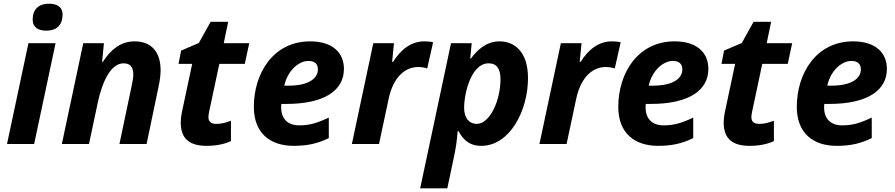

<svg xmlns="http://www.w3.org/2000/svg" viewBox="-20 -780 4849 1040"><path d="M231 -614C291 -614 319 -649 319 -701C319 -745 285 -760 246 -760C190 -760 157 -730 157 -674C157 -630 189 -614 231 -614ZM18 0H165L281 -546H134Z M315 0H462L510 -226C535 -342 582 -437 649 -437C684 -437 702 -418 702 -377C702 -361 699 -341 694 -319L627 0H774L839 -311C846 -344 850 -375 850 -399C850 -495 803 -556 709 -556C633 -556 579 -510 537 -445H533L543 -546H431Z M1101 10C1155 10 1200 -1 1231 -16V-126C1201 -115 1179 -109 1152 -109C1126 -109 1109 -119 1109 -145C1109 -151 1110 -161 1112 -171L1168 -434H1306L1330 -546H1192L1216 -662H1121L1057 -547L961 -506L947 -434H1021L965 -171C961 -151 959 -132 959 -116C959 -21 1015 10 1101 10Z M1571 10C1649 10 1704 -4 1761 -32V-143C1697 -113 1657 -101 1600 -101C1538 -101 1503 -138 1503 -197C1503 -204 1503 -209 1504 -217H1529C1741 -217 1843 -292 1843 -407C1843 -494 1782 -556 1660 -556C1461 -556 1355 -384 1355 -201C1355 -59 1443 10 1571 10ZM1542 -316H1520C1537 -395 1596 -450 1651 -450C1683 -450 1702 -435 1702 -404C1702 -357 1655 -316 1542 -316Z M1886 0H2033L2085 -244C2109 -359 2172 -417 2245 -417C2265 -417 2283 -413 2294 -409L2326 -551C2315 -554 2295 -556 2279 -556C2208 -556 2153 -514 2109 -445H2104L2114 -546H2002Z M2256 240H2403L2438 74C2449 24 2455 -17 2459 -70H2463C2489 -25 2520 10 2587 10C2741 10 2840 -180 2840 -357C2840 -502 2765 -556 2686 -556C2615 -556 2565 -510 2531 -463H2527L2535 -546H2423ZM2562 -109C2520 -109 2494 -143 2494 -195C2494 -275 2532 -437 2627 -437C2670 -437 2691 -408 2691 -351C2691 -236 2634 -109 2562 -109Z M2902 0H3049L3101 -244C3125 -359 3188 -417 3261 -417C3281 -417 3299 -413 3310 -409L3342 -551C3331 -554 3311 -556 3295 -556C3224 -556 3169 -514 3125 -445H3120L3130 -546H3018Z M3545 10C3623 10 3678 -4 3735 -32V-143C3671 -113 3631 -101 3574 -101C3512 -101 3477 -138 3477 -197C3477 -204 3477 -209 3478 -217H3503C3715 -217 3817 -292 3817 -407C3817 -494 3756 -556 3634 -556C3435 -556 3329 -384 3329 -201C3329 -59 3417 10 3545 10ZM3516 -316H3494C3511 -395 3570 -450 3625 -450C3657 -450 3676 -435 3676 -404C3676 -357 3629 -316 3516 -316Z M4042 10C4096 10 4141 -1 4172 -16V-126C4142 -115 4120 -109 4093 -109C4067 -109 4050 -119 4050 -145C4050 -151 4051 -161 4053 -171L4109 -434H4247L4271 -546H4133L4157 -662H4062L3998 -547L3902 -506L3888 -434H3962L3906 -171C3902 -151 3900 -132 3900 -116C3900 -21 3956 10 4042 10Z M4512 10C4590 10 4645 -4 4702 -32V-143C4638 -113 4598 -101 4541 -101C4479 -101 4444 -138 4444 -197C4444 -204 4444 -209 4445 -217H4470C4682 -217 4784 -292 4784 -407C4784 -494 4723 -556 4601 -556C4402 -556 4296 -384 4296 -201C4296 -59 4384 10 4512 10ZM4483 -316H4461C4478 -395 4537 -450 4592 -450C4624 -450 4643 -435 4643 -404C4643 -357 4596 -316 4483 -316Z"/></svg>

Font: Noto Sans
Style: Bold Italic
Weight: 700
Italic angle: -12°
Designer: Monotype Design Team
Foundry: Monotype Imaging Inc.
Version: Version 2.013